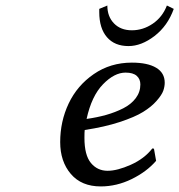

<svg xmlns="http://www.w3.org/2000/svg" viewBox="-20 -666 650 696"><path d="M369.1 -646Q369.1 -606 393.3 -581.1Q417.5 -556.2 458 -556.2Q498.5 -556.2 533.7 -580.1Q568.8 -604 585 -646L609.9 -633.8Q587.9 -572.3 540.3 -535.6Q492.7 -499 445.8 -499Q395.5 -499 367.7 -531.2Q339.8 -563.5 339.8 -622.1V-633.8ZM287.1 -194.8Q286.1 -188 286.1 -166Q286.1 -103.5 309.6 -75.2Q333 -46.9 370.1 -46.9Q405.3 -46.9 454.3 -68.8Q503.4 -90.8 532.2 -127.9L538.1 -127L545.9 -83Q511.7 -43.5 457.3 -16.8Q402.8 9.8 345.2 9.8Q275.4 9.8 236.8 -35.4Q198.2 -80.6 198.2 -150.9Q198.2 -226.1 229 -291Q259.8 -356 320.1 -397.5Q380.4 -439 458 -439Q515.1 -439 546.1 -420.4Q577.1 -401.9 577.1 -366.2Q577.1 -352.1 571.8 -336.9Q566.4 -321.8 547.6 -300.3Q528.8 -278.8 498.8 -260.3Q468.8 -241.7 413.8 -223.6Q358.9 -205.6 287.1 -194.8ZM488.8 -359.9Q488.8 -379.4 475.6 -391.1Q462.4 -402.8 435.1 -402.8Q394.5 -402.8 353.3 -360.4Q312 -317.9 293.9 -234.9Q332 -240.2 365 -249.5Q397.9 -258.8 426.8 -273.4Q455.6 -288.1 472.2 -310.3Q488.8 -332.5 488.8 -359.9Z"/></svg>

Font: Linear Smooth
Style: Italic
Weight: 400
Designer: Philipp H. Poll, Flanker
Foundry: Philipp H. Poll, reworked by Flanker
Version: Version 1.061 | FøM Fix